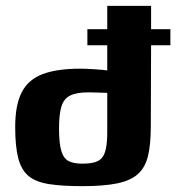

<svg xmlns="http://www.w3.org/2000/svg" viewBox="-20 -635 603 657"><path d="M279 -535H347V-615H497V-535H563V-480H497L496 -201Q496 -141 486.5 -101.5Q477 -62 452 -39.5Q427 -17 381 -7.5Q335 2 262 2Q193 2 148 -5Q103 -12 78 -32.5Q53 -53 42.5 -93.5Q32 -134 32 -200Q32 -276 54.5 -319.5Q77 -363 126 -381.5Q175 -400 255 -400Q263 -400 276.5 -399.5Q290 -399 304 -398Q318 -397 330 -396Q342 -395 347 -394V-480H279ZM261 -75Q285 -75 301.5 -79Q318 -83 328 -94Q338 -105 342.5 -127Q347 -149 347 -184V-317Q345 -317 339.5 -317.5Q334 -318 324.5 -318Q315 -318 304.5 -318.5Q294 -319 283 -319Q242 -319 220 -308Q198 -297 190 -270Q182 -243 182 -195Q182 -144 190 -118Q198 -92 215.5 -83.5Q233 -75 261 -75Z"/></svg>

Font: Genos
Style: Bold
Weight: 700
Designer: Robert E. Leuschke
Foundry: Robert E. Leuschke
Version: Version 1.010